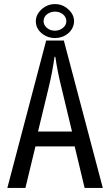

<svg xmlns="http://www.w3.org/2000/svg" viewBox="-20 -899 540 944"><path d="M250.5 -878.9Q288.6 -878.9 316.9 -852.1Q344.2 -826.7 344.2 -794.9Q344.2 -776.9 335.4 -760.3Q327.6 -745.1 314 -733.9Q286.6 -711.9 250 -711.9Q216.3 -711.9 189.9 -731.4Q156.2 -756.3 156.2 -794.9Q156.2 -827.6 185.5 -854Q213.4 -878.9 250.5 -878.9ZM250 -841.8Q228.5 -841.8 210.9 -828.6Q194.3 -815.4 194.3 -794.4Q194.3 -778.8 206.1 -766.1Q223.6 -748 250 -748Q274.4 -748 292 -764.2Q306.2 -776.9 306.2 -794.9Q306.2 -814.5 289.6 -828.6Q272.9 -841.8 250 -841.8ZM207 -699.7H293.9L485.4 24.9H396L347.2 -179.2H154.3L105 24.9H16.1ZM334 -252.4 282.2 -468.3Q281.7 -470.2 279.8 -478.5Q263.7 -542 252 -619.6H248Q237.8 -544.4 219.2 -468.3L167 -252.4Z"/></svg>

Font: BIZ UDGothic
Style: Regular
Weight: 400
Monospace: yes
Designer: TypeBank Co., Ltd.
Foundry: Morisawa Inc.
Version: Version 1.05